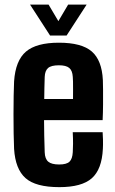

<svg xmlns="http://www.w3.org/2000/svg" viewBox="-20 -792 494 822"><path d="M234 9.2Q132.6 9.2 89.1 -29.6Q45.6 -68.4 40.3 -154.6Q39 -181.8 38.4 -221.1Q37.8 -260.5 37.8 -303Q37.8 -345.5 38.5 -383Q39.2 -420.5 40.3 -443.7Q46.3 -532.9 91.2 -571.1Q136 -609.2 232.3 -609.2Q329.5 -609.2 372.9 -571.6Q416.3 -534 420.4 -448.9Q420.9 -437 421.2 -408.1Q421.4 -379.2 421.2 -343.9Q420.9 -308.6 419.4 -277.8H168.6Q168.6 -245.1 169.4 -211.2Q170.1 -177.4 171.4 -140.1Q172.4 -111.8 186.6 -99.8Q200.8 -87.8 233.5 -87.8Q264.9 -87.8 277.5 -99.8Q290.1 -111.8 291.6 -140.9Q292.6 -155.9 292.7 -176.7Q292.9 -197.4 291.4 -226H419.4Q420.4 -216.8 420.9 -193.9Q421.4 -170.9 420.4 -154.6Q416.2 -67.1 373.1 -28.9Q330.1 9.2 234 9.2ZM169.4 -368.2H292.6Q292.7 -388.5 292.8 -408Q292.9 -427.6 292.6 -442.2Q292.2 -456.9 291.6 -462.8Q290 -489.8 276.5 -501.1Q262.9 -512.5 232.3 -512.5Q198.8 -512.5 185.6 -500.6Q172.4 -488.8 171.4 -462.8Q170.9 -438.6 170.1 -414.8Q169.4 -391.1 169.4 -368.2ZM194.3 -640 108.6 -772.4H187.9L229.9 -701.5L271.8 -772.4H351L265.2 -640Z"/></svg>

Font: Big Shoulders Text SC Thin
Style: Regular
Weight: 100
Designer: Patric King
Foundry: XO Type Co
Version: Version 2.002